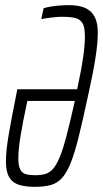

<svg xmlns="http://www.w3.org/2000/svg" viewBox="-20 -716 399 744"><path d="M115 8Q78 8 53 0Q28 -8 15.5 -29.5Q3 -51 3 -90Q3 -131 13.5 -193Q24 -255 42 -344L47 -370H279Q295 -444 302 -493Q309 -542 309 -574Q309 -598 305 -613Q301 -628 291 -636.5Q281 -645 264 -648Q247 -651 220 -651Q202 -651 178.5 -648Q155 -645 140 -642L149 -684Q161 -688 176.5 -690.5Q192 -693 210 -694.5Q228 -696 248 -696Q286 -696 310.5 -685Q335 -674 347 -650.5Q359 -627 359 -589Q359 -549 349.5 -489Q340 -429 321 -344Q301 -251 285.5 -188Q270 -125 254.5 -86Q239 -47 220.5 -26.5Q202 -6 176.5 1Q151 8 115 8ZM116 -37Q138 -37 154.5 -41.5Q171 -46 184.5 -60.5Q198 -75 211 -106Q224 -137 238 -190.5Q252 -244 270 -325H86Q68 -242 59.5 -188.5Q51 -135 51 -103Q51 -73 58.5 -59Q66 -45 80.5 -41Q95 -37 116 -37Z"/></svg>

Font: Saira UltraCondensed Light
Style: Italic
Weight: 300
Width: 1
Italic angle: -12°
Designer: Hector Gatti with collaboration of the Omnibus-Type team
Foundry: Omnibus-Type
Version: Version 1.101